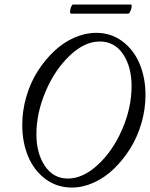

<svg xmlns="http://www.w3.org/2000/svg" viewBox="-20 -822 668 855"><path d="M295.9 -761.2Q291.5 -762.7 292 -771.7Q292.5 -780.8 296.6 -791.3Q300.8 -801.8 305.2 -801.8H564Q567.4 -800.3 566.4 -791.3Q565.4 -782.2 560.3 -771.7Q555.2 -761.2 550.8 -761.2ZM299.8 13.2Q233.4 13.2 182.4 -24.9Q131.3 -63 105.2 -125.7Q79.1 -188.5 79.1 -265.1Q79.1 -329.6 97.4 -392.1Q115.7 -454.6 147.9 -505.1Q180.2 -555.7 221.4 -594.5Q262.7 -633.3 311.3 -654.5Q359.9 -675.8 408.2 -675.8Q474.6 -675.8 525.1 -637.9Q575.7 -600.1 601.8 -537.6Q627.9 -475.1 627.9 -398.9Q627.9 -335.9 609.9 -273.9Q591.8 -211.9 560.1 -160.9Q528.3 -109.9 487.3 -70.3Q446.3 -30.8 397.5 -8.8Q348.6 13.2 299.8 13.2ZM282.2 -26.9Q349.1 -26.9 415.5 -87.9Q481.9 -148.9 523.9 -245.4Q565.9 -341.8 565.9 -439Q565.9 -523.9 528.3 -580.6Q490.7 -637.2 423.8 -637.2Q356 -637.2 289.6 -573.5Q223.1 -509.8 182.6 -413.6Q142.1 -317.4 142.1 -225.1Q142.1 -139.2 179.9 -83Q217.8 -26.9 282.2 -26.9Z"/></svg>

Font: Junicode SmCond Light
Style: Italic
Weight: 300
Width: 4
Italic angle: -11°
Designer: Peter S. Baker
Version: Version 2.206